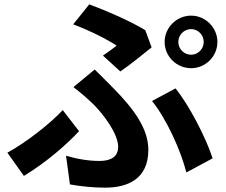

<svg xmlns="http://www.w3.org/2000/svg" viewBox="-20 -810 1040 884"><path d="M801 -617C801 -649 827 -676 860 -676C892 -676 918 -649 918 -617C918 -585 892 -558 860 -558C827 -558 801 -585 801 -617ZM738 -617C738 -550 793 -496 860 -496C926 -496 981 -550 981 -617C981 -683 926 -738 860 -738C793 -738 738 -683 738 -617ZM454 -554 534 -481C575 -508 652 -571 678 -592L649 -671C580 -713 474 -759 391 -790L317 -698C392 -670 473 -629 517 -600C503 -589 478 -570 454 -554ZM284 -93 302 39C351 48 409 54 464 54C568 54 663 14 663 -120C663 -212 604 -302 497 -409C471 -436 445 -461 416 -490L318 -409C351 -384 385 -354 410 -330C455 -285 524 -195 524 -134C524 -87 489 -69 438 -69C390 -69 338 -77 284 -93ZM838 -16 959 -81C929 -174 851 -326 788 -403L680 -345C747 -262 813 -116 838 -16ZM344 -206 269 -303C209 -239 100 -154 14 -107L90 0C197 -65 288 -146 344 -206Z"/></svg>

Font: Noto Sans Mono CJK HK
Style: Bold
Weight: 700
Designer: Ryoko NISHIZUKA 西塚涼子 (kana, bopomofo & ideographs); Paul D. Hunt (Latin, Greek & Cyrillic); Sandoll Communications 산돌커뮤니
Foundry: Adobe
Version: Version 2.004;hotconv 1.0.118;makeotfexe 2.5.65603